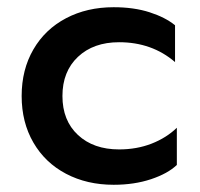

<svg xmlns="http://www.w3.org/2000/svg" viewBox="-20 -502 555 532"><path d="M295 10Q221 10 163 -20.5Q105 -51 72.5 -107Q40 -163 40 -236Q40 -309 72.5 -365Q105 -421 163 -451.5Q221 -482 295 -482Q351 -482 394.5 -468Q438 -454 465 -432V-330Q401 -385 310 -385Q239 -385 196 -344.5Q153 -304 153 -236Q153 -168 196 -128Q239 -88 310 -88Q359 -88 400 -104Q441 -120 470 -148V-45Q445 -21 398.5 -5.5Q352 10 295 10Z"/></svg>

Font: Madhuban Medium
Style: Regular
Weight: 500
Designer: jaikishan Patel
Foundry: MagicType
Version: Version 1.000